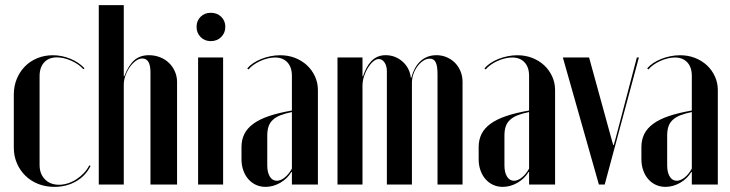

<svg xmlns="http://www.w3.org/2000/svg" viewBox="-20 -719 2844 748"><path d="M33.8 -350.5V-144.5Q33.8 -111 45.8 -83.1Q57.8 -55.2 78.8 -34.6Q99.8 -14 128.6 -2.5Q157.5 9 191.8 9Q239.2 9 276.6 -12.6Q314 -34.2 332.8 -72.5L327.8 -74.8Q320 -59 307 -45.1Q294 -31.2 278.1 -20.9Q262.2 -10.5 244.8 -4.9Q227.2 0.8 209.8 0.8Q175.8 0.8 155 -20.4Q134.2 -41.5 134.2 -76.8V-422.2Q134.2 -456.8 152.2 -476.1Q170.2 -495.5 201.8 -495.5Q228.2 -495.5 257.5 -482.5Q286.8 -469.5 305 -449.2L309 -453.2Q286.8 -476.8 253.9 -490.2Q221 -503.8 185.8 -503.8Q153 -503.8 125.1 -492.2Q97.2 -480.8 77 -460.1Q56.8 -439.5 45.2 -411.2Q33.8 -383 33.8 -350.5Z M464.2 -422 462.2 -422.2V-452.2V-699H364.8V0H462.2V-389.5Q462.2 -407 468.8 -424.9Q475.2 -442.8 485.6 -457.5Q496 -472.2 508.9 -481.8Q521.8 -491.2 534.5 -491.2Q550 -491.2 558.1 -477.9Q566.2 -464.5 566.2 -437.2V0H669.8V-399.8Q669.8 -421.5 661.2 -440.8Q652.8 -460 638.1 -474.1Q623.5 -488.2 603.2 -496.1Q583 -504 560.2 -504Q525.8 -504 503.4 -484.6Q481 -465.2 464.2 -422Z M751.8 -495V0H849.2V-495ZM745.8 -614.5Q745.8 -590.8 761.4 -574.8Q777 -558.8 801.2 -558.8Q825.8 -558.8 841.8 -574.8Q857.8 -590.8 857.8 -614.5Q857.8 -638 841.8 -653.6Q825.8 -669.2 801.2 -669.2Q777 -669.2 761.4 -653.6Q745.8 -638 745.8 -614.5Z M920.8 -98.5Q920.8 -75.2 927.9 -55.2Q935 -35.2 947.5 -21Q960 -6.8 977 1.1Q994 9 1014.5 9Q1044.2 9 1071.9 -6.9Q1099.5 -22.8 1115.2 -49H1117.2V-27.5V0H1218.5V-368Q1218.5 -396.8 1207 -421.6Q1195.5 -446.5 1175.8 -464.8Q1156 -483 1129.5 -493.4Q1103 -503.8 1071.5 -503.8Q1053 -503.8 1033.9 -500Q1014.8 -496.2 997.5 -489.2Q980.2 -482.2 966.2 -472.8Q952.2 -463.2 943.2 -452.5L948.2 -448.5Q955.5 -457.5 967.2 -466Q979 -474.5 993.4 -481.1Q1007.8 -487.8 1023 -491.4Q1038.2 -495 1051.5 -495Q1082 -495 1099.6 -476.1Q1117.2 -457.2 1117.2 -423.5V-288.5Q1065.5 -279.5 1028.4 -267Q991.2 -254.5 967.2 -237Q943.2 -219.5 932 -197Q920.8 -174.5 920.8 -146.2ZM1058.5 -14.8Q1041.2 -14.8 1031.2 -31.1Q1021.2 -47.5 1021.2 -74.5V-190.5Q1021.2 -211.2 1026.2 -226.2Q1031.2 -241.2 1042.9 -252Q1054.5 -262.8 1072.8 -270Q1091 -277.2 1117.2 -282.5V-62.2Q1105.2 -40.2 1089.2 -27.5Q1073.2 -14.8 1058.5 -14.8Z M1582.5 -416.2H1580.5Q1576 -454.8 1547.9 -479.4Q1519.8 -504 1482.2 -504Q1464.8 -504 1450.9 -497.9Q1437 -491.8 1426.4 -480.6Q1415.8 -469.5 1408 -454.6Q1400.2 -439.8 1394.2 -422H1392.2V-452V-495H1294.8V0H1392.2V-385.2Q1392.2 -403.2 1398.2 -421.8Q1404.2 -440.2 1413.5 -455.1Q1422.8 -470 1433.8 -479.5Q1444.8 -489 1455.5 -489Q1469 -489 1478.1 -475.6Q1487.2 -462.2 1487.2 -440.8V0H1584.8V-396Q1584.8 -415 1591 -431.9Q1597.2 -448.8 1607.4 -461.9Q1617.5 -475 1629.6 -482.8Q1641.8 -490.5 1654.5 -490.5Q1670.5 -490.5 1677.5 -476.1Q1684.5 -461.8 1684.5 -429.8V0H1782V-399.8Q1782 -422.2 1774.2 -441.1Q1766.5 -460 1752.8 -474Q1739 -488 1720.4 -496Q1701.8 -504 1680.5 -504Q1660.5 -504 1644.4 -497.4Q1628.2 -490.8 1616 -478.9Q1603.8 -467 1595.4 -450.8Q1587 -434.5 1582.5 -416.2Z M1844.8 -98.5Q1844.8 -75.2 1851.9 -55.2Q1859 -35.2 1871.5 -21Q1884 -6.8 1901 1.1Q1918 9 1938.5 9Q1968.2 9 1995.9 -6.9Q2023.5 -22.8 2039.2 -49H2041.2V-27.5V0H2142.5V-368Q2142.5 -396.8 2131 -421.6Q2119.5 -446.5 2099.8 -464.8Q2080 -483 2053.5 -493.4Q2027 -503.8 1995.5 -503.8Q1977 -503.8 1957.9 -500Q1938.8 -496.2 1921.5 -489.2Q1904.2 -482.2 1890.2 -472.8Q1876.2 -463.2 1867.2 -452.5L1872.2 -448.5Q1879.5 -457.5 1891.2 -466Q1903 -474.5 1917.4 -481.1Q1931.8 -487.8 1947 -491.4Q1962.2 -495 1975.5 -495Q2006 -495 2023.6 -476.1Q2041.2 -457.2 2041.2 -423.5V-288.5Q1989.5 -279.5 1952.4 -267Q1915.2 -254.5 1891.2 -237Q1867.2 -219.5 1856 -197Q1844.8 -174.5 1844.8 -146.2ZM1982.5 -14.8Q1965.2 -14.8 1955.2 -31.1Q1945.2 -47.5 1945.2 -74.5V-190.5Q1945.2 -211.2 1950.2 -226.2Q1955.2 -241.2 1966.9 -252Q1978.5 -262.8 1996.8 -270Q2015 -277.2 2041.2 -282.5V-62.2Q2029.2 -40.2 2013.2 -27.5Q1997.2 -14.8 1982.5 -14.8Z M2469 -495H2461L2379.2 -183L2371 -153.8H2369L2360.8 -183L2275 -495H2172.8L2313.2 0H2335.8Z M2478.8 -98.5Q2478.8 -75.2 2485.9 -55.2Q2493 -35.2 2505.5 -21Q2518 -6.8 2535 1.1Q2552 9 2572.5 9Q2602.2 9 2629.9 -6.9Q2657.5 -22.8 2673.2 -49H2675.2V-27.5V0H2776.5V-368Q2776.5 -396.8 2765 -421.6Q2753.5 -446.5 2733.8 -464.8Q2714 -483 2687.5 -493.4Q2661 -503.8 2629.5 -503.8Q2611 -503.8 2591.9 -500Q2572.8 -496.2 2555.5 -489.2Q2538.2 -482.2 2524.2 -472.8Q2510.2 -463.2 2501.2 -452.5L2506.2 -448.5Q2513.5 -457.5 2525.2 -466Q2537 -474.5 2551.4 -481.1Q2565.8 -487.8 2581 -491.4Q2596.2 -495 2609.5 -495Q2640 -495 2657.6 -476.1Q2675.2 -457.2 2675.2 -423.5V-288.5Q2623.5 -279.5 2586.4 -267Q2549.2 -254.5 2525.2 -237Q2501.2 -219.5 2490 -197Q2478.8 -174.5 2478.8 -146.2ZM2616.5 -14.8Q2599.2 -14.8 2589.2 -31.1Q2579.2 -47.5 2579.2 -74.5V-190.5Q2579.2 -211.2 2584.2 -226.2Q2589.2 -241.2 2600.9 -252Q2612.5 -262.8 2630.8 -270Q2649 -277.2 2675.2 -282.5V-62.2Q2663.2 -40.2 2647.2 -27.5Q2631.2 -14.8 2616.5 -14.8Z"/></svg>

Font: Moniqa Black
Style: Regular
Weight: 900
Designer: Rajesh Rajput
Foundry: Rajesh Rajput
Version: Version 1.000